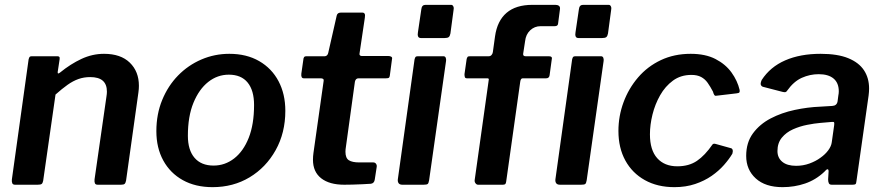

<svg xmlns="http://www.w3.org/2000/svg" viewBox="-20 -762 3644 792"><path d="M42 0Q33 0 30.5 -6.5Q28 -13 29 -22L98 -517Q100 -525 102.5 -527.5Q105 -530 111 -530H217Q222 -530 224.5 -527.5Q227 -525 226 -518L218 -465Q217 -454 228 -463Q271 -498 316 -519Q361 -540 409 -540Q478 -540 515.5 -503.5Q553 -467 553 -408Q553 -402 552.5 -395Q552 -388 551 -381L500 -17Q498 -7 494 -3.5Q490 0 479 0H383Q374 0 371.5 -6Q369 -12 370 -22L419 -363Q420 -369 420.5 -374.5Q421 -380 421 -384Q421 -414 404 -429Q387 -444 352 -444Q326 -444 303.5 -436Q281 -428 258.5 -412Q236 -396 209 -372L158 -16Q156 -6 151.5 -3Q147 0 135 0H42Z M857 10Q786 10 734 -19Q682 -48 653.5 -100Q625 -152 625 -221Q625 -291 649 -349.5Q673 -408 714.5 -450.5Q756 -493 810.5 -516.5Q865 -540 926 -540Q997 -540 1049 -510Q1101 -480 1129 -427Q1157 -374 1157 -305Q1157 -214 1117 -142.5Q1077 -71 1009.5 -30.5Q942 10 857 10ZM861 -79Q908 -79 946 -108.5Q984 -138 1006 -193.5Q1028 -249 1028 -329Q1028 -389 1001.5 -421.5Q975 -454 924 -454Q877 -454 839 -424Q801 -394 778 -338Q755 -282 755 -202Q755 -143 782.5 -111Q810 -79 861 -79Z M1400 0Q1339 0 1305 -26.5Q1271 -53 1271 -103Q1271 -110 1271.5 -117Q1272 -124 1273 -131L1315 -428Q1316 -435 1312 -437Q1308 -439 1302 -439H1233Q1221 -439 1223 -458L1232 -521Q1234 -527 1236.5 -528.5Q1239 -530 1246 -530H1320Q1325 -530 1329 -534Q1333 -538 1334 -544L1369 -698Q1372 -710 1386 -710H1475Q1481 -710 1484 -705.5Q1487 -701 1485 -689L1463 -541Q1462 -536 1465 -533.5Q1468 -531 1472 -531H1582Q1589 -531 1594 -528Q1599 -525 1597 -518L1588 -450Q1587 -443 1584 -441Q1581 -439 1572 -439H1459Q1447 -439 1444 -425L1407 -157Q1406 -151 1405.5 -146Q1405 -141 1405 -136Q1405 -110 1419 -101Q1433 -92 1462 -92H1520Q1527 -92 1531 -86.5Q1535 -81 1534 -74L1526 -22Q1524 -6 1510 -4Q1495 -3 1474.5 -2Q1454 -1 1434 -0.5Q1414 0 1400 0Z M1750 -18Q1748 -6 1744 -3Q1740 0 1727 0H1640Q1629 0 1624.5 -6Q1620 -12 1621 -22L1690 -517Q1692 -525 1694.5 -527.5Q1697 -530 1704 -530H1809Q1816 -530 1818.5 -524Q1821 -518 1820 -511ZM1838 -624Q1836 -613 1831 -609Q1826 -605 1813 -605H1717Q1707 -605 1704.5 -612Q1702 -619 1704 -629L1718 -724Q1720 -742 1735 -742H1841Q1847 -742 1850 -735.5Q1853 -729 1851 -721Z M2244 -530Q2252 -530 2255 -526.5Q2258 -523 2256 -517L2247 -451Q2245 -439 2233 -439H2136Q2128 -439 2126 -425L2068 -13Q2067 -5 2064 -2.5Q2061 0 2054 0H1952Q1946 0 1941.5 -6Q1937 -12 1938 -19L1996 -432Q1998 -439 1990 -439H1906Q1899 -439 1897.5 -444Q1896 -449 1896 -456L1905 -519Q1907 -525 1909 -527.5Q1911 -530 1920 -530H1996Q2003 -530 2007.5 -535Q2012 -540 2013 -547L2022 -612Q2031 -676 2069.5 -709Q2108 -742 2176 -742H2271Q2280 -742 2285.5 -738Q2291 -734 2290 -725L2282 -664Q2281 -654 2268 -654H2210Q2185 -654 2167 -637Q2149 -620 2146 -592L2138 -540Q2137 -530 2148 -530H2244ZM2400 -18Q2398 -6 2394 -3Q2390 0 2377 0H2290Q2279 0 2274.5 -6Q2270 -12 2271 -22L2340 -517Q2342 -525 2344.5 -527.5Q2347 -530 2354 -530H2459Q2466 -530 2468.5 -524Q2471 -518 2470 -511ZM2488 -624Q2486 -613 2481 -609Q2476 -605 2463 -605H2367Q2357 -605 2354.5 -612Q2352 -619 2354 -629L2368 -724Q2370 -742 2385 -742H2491Q2497 -742 2500 -735.5Q2503 -729 2501 -721Z M2829 -540Q2890 -540 2931.5 -518.5Q2973 -497 2997.5 -463Q3022 -429 3031 -391Q3032 -384 3030 -381Q3028 -378 3019 -377L2934 -367Q2929 -366 2926 -371Q2923 -376 2921 -384Q2910 -405 2899 -420.5Q2888 -436 2872 -444.5Q2856 -453 2832 -453Q2788 -453 2756 -429.5Q2724 -406 2703 -369Q2682 -332 2671.5 -289.5Q2661 -247 2661 -208Q2661 -143 2691 -109.5Q2721 -76 2774 -76Q2822 -76 2855 -98.5Q2888 -121 2919 -166Q2923 -171 2933 -168L2994 -151Q3000 -150 3002 -144Q3004 -138 3001 -128Q2988 -106 2966.5 -81.5Q2945 -57 2915.5 -36.5Q2886 -16 2847.5 -3Q2809 10 2762 10Q2692 10 2640 -19Q2588 -48 2559.5 -100Q2531 -152 2531 -222Q2531 -283 2552 -340Q2573 -397 2612 -442.5Q2651 -488 2706 -514Q2761 -540 2829 -540Z M3380 -53Q3345 -20 3301 -5Q3257 10 3208 10Q3137 10 3097.5 -26Q3058 -62 3058 -119Q3058 -174 3086 -212Q3114 -250 3159 -273.5Q3204 -297 3258 -308.5Q3312 -320 3363 -322L3413 -325Q3432 -326 3435 -344L3438 -367Q3439 -372 3439.5 -376.5Q3440 -381 3440 -385Q3440 -420 3418.5 -438Q3397 -456 3357 -456Q3321 -456 3287.5 -441Q3254 -426 3227 -388Q3224 -383 3220 -382Q3216 -381 3208 -383L3127 -404Q3121 -406 3118.5 -412Q3116 -418 3122 -432Q3157 -486 3219 -513Q3281 -540 3365 -540Q3435 -540 3479 -522Q3523 -504 3544 -472Q3565 -440 3565 -397Q3565 -390 3564.5 -383Q3564 -376 3563 -368L3513 -16Q3512 -5 3509 -2.5Q3506 0 3496 0H3411Q3402 0 3399 -6Q3396 -12 3396 -22L3398 -56Q3397 -73 3380 -53ZM3421 -246Q3422 -255 3420.5 -257.5Q3419 -260 3411 -259L3364 -255Q3340 -253 3309.5 -247Q3279 -241 3251 -228.5Q3223 -216 3205 -194Q3187 -172 3187 -139Q3187 -111 3207 -94.5Q3227 -78 3264 -78Q3293 -78 3319 -87.5Q3345 -97 3364 -111Q3384 -125 3396.5 -142Q3409 -159 3411 -175Z"/></svg>

Font: Libre Franklin Thin SemiBold
Style: Italic
Weight: 600
Italic angle: -8°
Version: Version 3.000